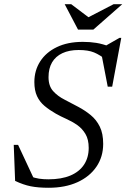

<svg xmlns="http://www.w3.org/2000/svg" viewBox="-20 -878 598 908"><path d="M485 -593Q452.5 -618.5 424.8 -630Q397 -641.5 352 -641.5Q307 -641.5 275 -626.5Q243 -611.5 226.2 -583Q209.5 -554.5 209.5 -513Q209.5 -471.5 231.2 -447.2Q253 -423 285.8 -406.5Q318.5 -390 350.5 -372.5Q382.5 -355.5 409.2 -333.5Q436 -311.5 452 -279Q468 -246.5 468 -197.5Q468 -136.5 436 -89.5Q404 -42.5 346 -16.2Q288 10 210 10Q160.5 10 125.5 3Q90.5 -4 51.5 -22.5L45 -193H65.5L143 -27L121 -45Q144.5 -36 164.8 -33Q185 -30 209 -30Q271 -30 313.2 -48Q355.5 -66 377.5 -99.5Q399.5 -133 399.5 -178.5Q399.5 -218.5 384.2 -244.2Q369 -270 345 -286.8Q321 -303.5 294 -315.5Q267 -327.5 244 -340.5Q213.5 -358 190.5 -377.2Q167.5 -396.5 155 -423.5Q142.5 -450.5 142.5 -490Q142.5 -544.5 170 -587.5Q197.5 -630.5 248.8 -655.2Q300 -680 371.5 -680Q406 -680 435.5 -675.2Q465 -670.5 502 -656.5L472.5 -657.5L545 -699H553.5L510.5 -468H489.5L457 -636.5ZM558 -858 421.5 -738H349L286 -858H317L403 -793H391.5L517 -858Z"/></svg>

Font: Newsreader Text
Style: Italic
Weight: 400
Italic angle: -17°
Designer: Hugues Gentile
Foundry: Production Type
Version: Version 1.001